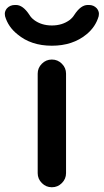

<svg xmlns="http://www.w3.org/2000/svg" viewBox="-50 -789 426 787"><path d="M-29.3 -722.7Q-30.3 -727.5 -30.3 -732.4Q-30.3 -744.1 -21.5 -754.9Q-8.8 -768.6 11.7 -768.6H15.6Q43.9 -768.6 70.3 -728.5Q77.1 -716.8 89.8 -707Q120.1 -684.6 162.6 -684.6Q205.1 -684.6 235.4 -707Q248 -716.8 254.9 -728.5Q281.2 -768.6 309.6 -768.6H314.5Q334 -768.6 346.7 -754.9Q355.5 -744.1 355.5 -732.4Q355.5 -727.5 354.5 -722.7Q341.8 -678.7 304.7 -648.4Q248 -601.6 162.6 -601.6Q77.1 -601.6 21.5 -648.4Q-16.6 -678.7 -29.3 -722.7ZM162.1 -21.5Q138.7 -21.5 121.6 -38.6Q104.5 -55.7 104.5 -79.1V-487.3Q104.5 -510.7 121.6 -527.8Q138.7 -544.9 162.1 -544.9H163.1Q186.5 -544.9 203.6 -527.8Q220.7 -510.7 220.7 -487.3V-79.1Q220.7 -55.7 203.6 -38.6Q186.5 -21.5 163.1 -21.5Z"/></svg>

Font: Gen Jyuu Gothic Medium
Style: Regular
Weight: 500
Designer: [Source Han Sans]
Ryoko NISHIZUKA  (kana & ideographs); Paul D. Hunt (Latin, Greek & Cyrillic); Wenlong ZHANG  (bopomofo
Version: Version 1.002.20150607